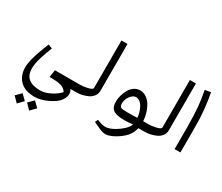

<svg xmlns="http://www.w3.org/2000/svg" viewBox="-167 -1087 2188 1896"><g transform="rotate(30 927.0 -139.0)"><path d="M243.2 329.6 300.8 272.5 358.9 329.6 300.8 389.2ZM101.6 329.6 159.7 272.5 217.3 329.6 159.7 389.2ZM53.2 35.6Q53.2 -4.4 66.9 -59.1Q90.3 -147.9 141.6 -272.5L188.5 -254.4Q156.2 -170.4 142.1 -126.5Q115.7 -44.4 115.7 14.2Q115.7 162.6 293.9 162.6Q346.2 162.6 407 132.3Q467.8 102.1 504.4 61Q496.1 43.5 478.5 31.2Q460.9 19 443.4 13.2Q425.8 7.3 397.5 3.9Q360.8 0 309.1 0L322.3 -83.5H609.9V0H546.9Q562.5 20 562.5 51.5Q562.5 83 537.6 122.6Q506.8 168.5 425.3 206.8Q343.8 245.1 277.3 245.1Q168.5 245.1 110.8 188.2Q53.2 131.3 53.2 35.6Z M609.9 -83.5Q647.9 -83.5 696 -95.2Q744.1 -106.9 744.1 -125V-666.5H813V-130.9Q812.5 -96.2 792 -69.6Q771.5 -43 739.7 -28.3Q676.8 0 609.9 0Q594.2 0 581.3 -12.7Q568.4 -25.4 568.4 -41.5Q569.3 -57.6 581.8 -70.6Q594.2 -83.5 609.9 -83.5Z M1073.7 -89.4Q1086.9 -81.1 1151.9 -81.1Q1216.8 -81.1 1262.2 -84Q1257.8 -136.7 1232.4 -190.4Q1219.2 -218.3 1197.3 -236.3Q1175.3 -254.4 1150.9 -254.4Q1126.5 -254.4 1105 -234.9Q1083.5 -215.3 1070.8 -187Q1058.1 -158.7 1058.1 -131.8Q1058.1 -105 1073.7 -89.4ZM936 127.4Q991.2 152.3 1032.5 152.3Q1073.7 152.3 1133.8 117.7Q1173.3 95.2 1209.5 62Q1245.6 28.8 1257.8 -4.9Q1187.5 1 1157 1Q1126.5 1 1103.5 -2.2Q1080.6 -5.4 1058.6 -12.7Q1013.7 -28.8 1002.9 -73.2Q998 -92.3 998 -123Q998 -153.8 1008.8 -191.2Q1019.5 -228.5 1038.3 -260.3Q1057.1 -292 1086.2 -312.3Q1115.2 -332.5 1153.6 -332.5Q1191.9 -332.5 1226.8 -308.1Q1261.7 -283.7 1282.7 -245.1Q1324.2 -169.4 1328.6 -83.5H1390.1V0H1322.3Q1307.6 61 1269.5 103.3Q1231.4 145.5 1169.4 180.7Q1107.4 214.8 1068.8 214.8Q1044.4 214.8 1022.9 206.5Q1001.5 198.2 991.2 193.8Q981 189.5 956.8 178Q932.6 166.5 919.4 160.6Z M1390.1 -83.5Q1428.2 -83.5 1476.3 -95.2Q1524.4 -106.9 1524.4 -125V-666.5H1593.3V-130.9Q1592.8 -96.2 1572.3 -69.6Q1551.8 -43 1520 -28.3Q1457 0 1390.1 0Q1374.5 0 1361.6 -12.7Q1348.6 -25.4 1348.6 -41.5Q1349.6 -57.6 1362.1 -70.6Q1374.5 -83.5 1390.1 -83.5Z M1801.3 -250V0H1734.9V-250Q1733.4 -397.9 1725.6 -481.7Q1717.8 -565.4 1699.7 -654.8L1765.6 -666.5Q1782.2 -584 1790.5 -498Q1798.8 -412.1 1800 -366.7Q1801.3 -321.3 1801.3 -250Z"/></g></svg>

Font: MiladAzad
Style: Regular
Weight: 400
Designer: Reza bakhtiari fard
Foundry: http://font-store.ir
Version: Version:0.0.3;RFB:1.2.5;Building:2016-04-05 21:27:38.277324